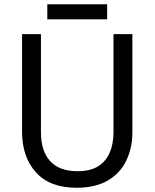

<svg xmlns="http://www.w3.org/2000/svg" viewBox="-20 -875 729 905"><path d="M604 -252Q604 -178 575.5 -118.5Q547 -59 488.5 -24.5Q430 10 341 10Q215 10 149.5 -62.5Q84 -135 84 -254V-714H173V-251Q173 -164 216 -116Q259 -68 346 -68Q406 -68 443 -91.5Q480 -115 497.5 -156.5Q515 -198 515 -252V-714H604ZM485 -855V-784H203V-855Z"/></svg>

Font: Noto Sans Display
Style: Regular
Weight: 400
Designer: Monotype Design Team
Foundry: Monotype Imaging Inc.
Version: Version 2.003